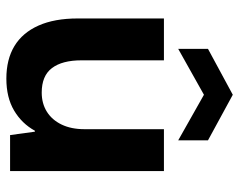

<svg xmlns="http://www.w3.org/2000/svg" viewBox="-96 -662 770 619"><g transform="rotate(90 289.5 -353.0)"><path d="M234 12Q172 12 129 -14Q86 -40 63 -91.5Q40 -143 40 -218V-496H175V-230Q175 -168 200 -135Q225 -102 279 -102Q314 -102 340.5 -118.5Q367 -135 382 -166Q397 -197 397 -240V-496H532V0H416L405 -80H402Q379 -38 337 -13Q295 12 234 12ZM138 -542V-638L286 -718L433 -638V-542L286 -625Z"/></g></svg>

Font: DM Sans 36pt
Style: Bold
Weight: 700
Version: Version 4.004;gftools[0.9.30]